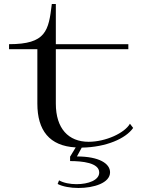

<svg xmlns="http://www.w3.org/2000/svg" viewBox="-20 -720 718 956"><path d="M25 -475H166V-204C166 -71 226 7 357 14L329 60V82C388 82 474 90 474 139C474 177 420 197 361 197C329 197 297 191 274 178L267 196C292 209 331 216 371 216C447 216 528 191 528 138C528 94 473 59 363 59L387 15C509 13 606 -30 643 -83L627 -104C601 -58 507 -14 421 -14C321 -14 258 -80 258 -204V-475H619V-500H258V-700H238C222 -567 210 -500 25 -500Z"/></svg>

Font: Sprat Extended
Style: Regular
Weight: 400
Width: 9
Designer: Ethan Nakache
Foundry: Collletttivo
Version: Version 2.000;Glyphs 3.2 (3217)